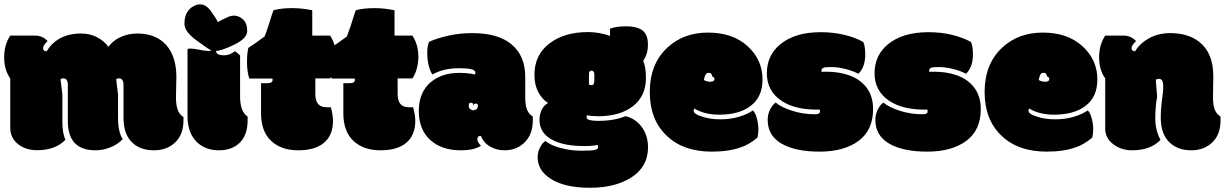

<svg xmlns="http://www.w3.org/2000/svg" viewBox="-26 -702 5792 908"><path d="M806.2 -241.7 808.1 -338.9Q808.1 -434.1 760.3 -488.8Q711.4 -543.5 623 -543.5Q583 -543.5 546.1 -527.6Q509.3 -511.7 486.3 -480.5Q469.7 -505.4 435.8 -524.4Q401.9 -543.5 356.9 -543.5Q297.9 -543.5 253.9 -518.6Q216.3 -496.6 194.8 -459.5Q177.7 -459.5 177.7 -474.6Q177.7 -487.8 199.2 -507.8Q174.8 -533.7 140.1 -533.7H22.5Q-6.3 -490.2 -6.3 -430.9Q-6.3 -371.6 22.5 -331.1V-97.7Q22.5 -47.4 63 -17.6Q98.1 8.3 149.4 8.3Q235.8 8.3 283.7 -41Q269 -70.8 269 -125.5V-254.9L260.3 -327.6Q265.1 -331.5 273.4 -331.5Q294.9 -331.5 294.9 -298.8V-127.4Q294.9 -53.7 334 -19.5Q366.2 8.8 424.8 8.8Q460.9 8.8 495.8 -5.1Q530.8 -19 554.2 -43.9Q532.2 -78.1 532.2 -144.5V-254.9L523.4 -327.6Q528.3 -331.5 536.6 -331.5Q558.1 -331.5 558.1 -298.8V-144.5Q558.1 -64 602.5 -24.9Q640.1 8.8 701.9 8.8Q763.7 8.8 802.7 -28.8Q841.8 -66.4 841.8 -133.3V-140.6Q841.8 -146.5 841.3 -148.9Q821.8 -161.1 814 -183.6Q806.2 -206.1 806.2 -241.7Z M1109.4 -439.5Q1105 -444.8 1085.4 -460Q1059.6 -440.4 1034.7 -440.4Q995.6 -440.4 995.6 -461.4Q1019.5 -460.9 1081.3 -490.5Q1143.1 -520 1143.1 -556.2Q1143.1 -592.3 1123 -610.4Q1090.8 -639.2 1050.8 -621.1Q1013.7 -604.5 1004.4 -597.2Q1000 -609.4 972.2 -648.4Q937.5 -697.3 891.8 -674.1Q846.2 -650.9 846.2 -589.4Q846.2 -553.7 899.4 -513.9Q952.6 -474.1 973.6 -463.4Q962.4 -457.5 916 -466.8Q869.6 -476.1 860.8 -469.7V-152.3Q860.8 -68.8 910.2 -25.4Q949.2 8.8 1009.5 8.8Q1069.8 8.8 1106 -25.4Q1145 -61.5 1145 -133.3V-142.1Q1145 -148.9 1144.5 -151.4Q1109.4 -173.3 1109.4 -246.1Z M1208.5 -308.6V-167.5Q1208.5 -80.6 1256.1 -35.9Q1303.7 8.8 1384 8.8Q1464.4 8.8 1506.6 -27.1Q1548.8 -63 1548.8 -130.4Q1548.8 -157.7 1538.6 -194.8H1517.6Q1465.3 -194.8 1465.3 -257.3V-331.1H1535.2Q1548.8 -350.6 1556.2 -378.4Q1563.5 -406.2 1563.5 -432.6Q1563.5 -490.7 1535.2 -533.7H1450.7V-653.3Q1403.3 -663.6 1354.5 -663.6Q1305.7 -663.6 1267.6 -653.8Q1263.7 -644.5 1260.7 -634.8Q1238.8 -562.5 1225.1 -529.3Q1176.3 -493.2 1148.4 -475.6Q1142.1 -449.2 1142.1 -407Q1142.1 -364.7 1152.8 -330.6H1262.2Q1263.2 -326.7 1263.2 -324.7Q1263.2 -308.6 1238.8 -308.6Z M1597.7 -308.6V-167.5Q1597.7 -80.6 1645.3 -35.9Q1692.9 8.8 1773.2 8.8Q1853.5 8.8 1895.8 -27.1Q1938 -63 1938 -130.4Q1938 -157.7 1927.7 -194.8H1906.7Q1854.5 -194.8 1854.5 -257.3V-331.1H1924.3Q1938 -350.6 1945.3 -378.4Q1952.6 -406.2 1952.6 -432.6Q1952.6 -490.7 1924.3 -533.7H1839.8V-653.3Q1792.5 -663.6 1743.7 -663.6Q1694.8 -663.6 1656.7 -653.8Q1652.8 -644.5 1649.9 -634.8Q1627.9 -562.5 1614.3 -529.3Q1565.4 -493.2 1537.6 -475.6Q1531.2 -449.2 1531.2 -407Q1531.2 -364.7 1542 -330.6H1651.4Q1652.3 -326.7 1652.3 -324.7Q1652.3 -308.6 1627.9 -308.6Z M2458 -241.7V-337.4Q2458 -437 2394.5 -491.2Q2331.1 -545.4 2207 -545.4Q2147 -545.4 2092.8 -533Q2038.6 -520.5 2003.4 -504.4Q1994.6 -487.3 1994.6 -452.1Q1994.6 -390.1 2018.6 -349.6Q2070.8 -379.4 2144.5 -379.4Q2179.2 -379.4 2200.7 -375Q2222.2 -370.6 2222.2 -357.9Q2222.2 -354.5 2220.7 -349.6Q2219.2 -350.1 2201.7 -353.5Q2175.3 -357.4 2147 -357.4Q2064 -357.4 2011.7 -314Q1954.6 -265.6 1954.6 -177.5Q1954.6 -89.4 2008.5 -40.3Q2062.5 8.8 2152.8 8.8Q2216.8 8.8 2248.5 -12.7Q2231.4 -29.8 2231.4 -43.5Q2231.4 -59.6 2248 -59.6Q2261.2 -26.4 2292 -8.8Q2322.8 8.8 2359.9 8.8Q2414.6 8.8 2451.7 -25.4Q2493.7 -64 2493.7 -133.3V-142.1Q2493.7 -148.9 2493.2 -151.4Q2473.6 -163.6 2465.8 -185.1Q2458 -206.5 2458 -241.7ZM2199.2 -216.3Q2207 -216.3 2210.4 -212.4Q2213.9 -208.5 2211.9 -200.2Q2214.8 -213.9 2227.1 -211.9Q2230.5 -211.4 2232.4 -209Q2236.8 -204.1 2231.4 -190.4Q2228 -182.1 2209.5 -180.2Q2190.9 -185.5 2190.9 -200.2Q2190.9 -216.3 2199.2 -216.3Z M2802.7 -152.3Q2906.2 -152.3 2967.5 -200Q3028.8 -247.6 3028.8 -334Q3028.8 -381.8 3016.1 -414.1Q3026.9 -432.1 3032.5 -448.7Q3038.1 -465.3 3038.1 -492.7Q3038.1 -542 3007.8 -561.5Q2982.9 -577.6 2935.3 -577.6Q2887.7 -577.6 2858.9 -566.4V-532.2Q2808.6 -550.3 2754.4 -550.3Q2642.1 -550.3 2571.8 -496.1Q2501.5 -441.9 2501.5 -348.1Q2501.5 -298.8 2520.3 -265.1Q2539.1 -231.4 2565.9 -214.8Q2545.9 -204.1 2535.6 -182.4Q2525.4 -160.6 2525.4 -135.3Q2525.4 -70.3 2590.8 -38.1Q2644.5 -11.2 2738.8 -11.2Q2775.4 -11.2 2799.8 -16.6Q2802.7 -11.7 2802.7 -6.8Q2802.7 2.9 2788.3 6.8Q2773.9 10.7 2723.6 10.7Q2673.3 10.7 2625.7 -2Q2578.1 -14.6 2553.7 -35.2Q2539.1 -26.9 2527.8 -4.6Q2516.6 17.6 2516.6 41.5Q2516.6 104 2577.6 143.1Q2643.6 186 2764.4 186Q2885.3 186 2961.9 135.7Q3038.6 85.4 3038.6 -4.9Q3038.6 -55.7 3014.6 -93.3Q2985.4 -139.2 2932.6 -152.8Q2878.9 -130.4 2802.7 -130.4Q2778.8 -130.4 2763.4 -134Q2748 -137.7 2748 -148.4Q2748 -152.3 2749.5 -156.7Q2771.5 -152.3 2802.7 -152.3ZM2784.7 -350.1V-326.7Q2784.7 -311 2781.7 -305.2Q2778.8 -299.3 2771 -299.3Q2763.2 -299.3 2759.3 -302.7V-353Q2759.3 -367.7 2771.5 -367.7Q2784.7 -367.7 2784.7 -350.1Z M3340.3 15.1Q3421.4 15.1 3478 -5.4Q3518.1 -19 3556.2 -51.3Q3560.5 -68.8 3560.5 -91.6Q3560.5 -114.3 3553.5 -141.8Q3546.4 -169.4 3534.7 -179.7Q3510.3 -162.6 3470 -150.1Q3429.7 -137.7 3380.6 -137.7Q3331.5 -137.7 3293 -150.9Q3254.4 -163.1 3254.4 -177.7Q3254.4 -185.5 3258.3 -188.5Q3306.2 -159.7 3375.5 -159.7Q3468.3 -159.7 3522 -199.7Q3580.1 -242.2 3580.1 -325.7Q3580.1 -419.4 3509.5 -483.6Q3439 -547.9 3322.3 -547.9Q3205.6 -547.9 3129.4 -476.1Q3046.9 -398.9 3046.9 -267.3Q3046.9 -135.7 3127 -60.1Q3205.1 15.1 3340.3 15.1ZM3334 -315.4Q3316.4 -315.4 3302.7 -323.7Q3308.6 -356 3321.3 -357.2Q3334 -358.4 3337.6 -353.3Q3341.3 -348.1 3341.8 -340.8Q3341.8 -340.8 3341.8 -340.8Q3342.3 -341.3 3347.7 -337.9Q3353 -333.5 3353 -329.6Q3353 -315.4 3334 -315.4Z M3871.6 -382.8Q3878.9 -384.8 3907.7 -384.8Q3936.5 -384.8 3972.4 -375.7Q4008.3 -366.7 4033.2 -353Q4065.9 -384.8 4065.9 -444.3Q4065.9 -483.4 4056.6 -503.4Q4019.5 -524.4 3967.5 -537.1Q3915.5 -549.8 3855.5 -549.8Q3733.4 -549.8 3663.6 -492.2Q3600.6 -439.9 3600.6 -355.5Q3600.6 -271 3670.9 -224.6Q3732.9 -183.6 3836.4 -183.6H3841.8Q3846.7 -183.6 3850.1 -184.1Q3851.6 -180.2 3851.6 -174.3Q3851.6 -161.6 3828.6 -161.6Q3771.5 -161.6 3720.5 -178Q3669.4 -194.3 3642.6 -216.8Q3627.9 -207.5 3616.2 -184.8Q3604.5 -162.1 3604.5 -134.8Q3604.5 -61 3669.7 -22.9Q3734.9 15.1 3850.1 15.1Q3965.3 15.1 4034.2 -35.6Q4103 -86.4 4103 -186Q4103 -250 4068.8 -292Q4038.1 -329.1 3989.5 -345.9Q3940.9 -362.8 3885.3 -362.8H3873.5Q3864.7 -362.8 3859.4 -362.3Q3858.9 -362.8 3858.9 -365.2V-367.7Q3858.9 -378.9 3871.6 -382.8Z M4380.9 -382.8Q4388.2 -384.8 4417 -384.8Q4445.8 -384.8 4481.7 -375.7Q4517.6 -366.7 4542.5 -353Q4575.2 -384.8 4575.2 -444.3Q4575.2 -483.4 4565.9 -503.4Q4528.8 -524.4 4476.8 -537.1Q4424.8 -549.8 4364.7 -549.8Q4242.7 -549.8 4172.9 -492.2Q4109.9 -439.9 4109.9 -355.5Q4109.9 -271 4180.2 -224.6Q4242.2 -183.6 4345.7 -183.6H4351.1Q4356 -183.6 4359.4 -184.1Q4360.8 -180.2 4360.8 -174.3Q4360.8 -161.6 4337.9 -161.6Q4280.8 -161.6 4229.7 -178Q4178.7 -194.3 4151.9 -216.8Q4137.2 -207.5 4125.5 -184.8Q4113.8 -162.1 4113.8 -134.8Q4113.8 -61 4179 -22.9Q4244.1 15.1 4359.4 15.1Q4474.6 15.1 4543.5 -35.6Q4612.3 -86.4 4612.3 -186Q4612.3 -250 4578.1 -292Q4547.4 -329.1 4498.8 -345.9Q4450.2 -362.8 4394.5 -362.8H4382.8Q4374 -362.8 4368.7 -362.3Q4368.2 -362.8 4368.2 -365.2V-367.7Q4368.2 -378.9 4380.9 -382.8Z M4923.8 15.1Q5004.9 15.1 5061.5 -5.4Q5101.6 -19 5139.6 -51.3Q5144 -68.8 5144 -91.6Q5144 -114.3 5137 -141.8Q5129.9 -169.4 5118.2 -179.7Q5093.8 -162.6 5053.5 -150.1Q5013.2 -137.7 4964.1 -137.7Q4915 -137.7 4876.5 -150.9Q4837.9 -163.1 4837.9 -177.7Q4837.9 -185.5 4841.8 -188.5Q4889.6 -159.7 4959 -159.7Q5051.8 -159.7 5105.5 -199.7Q5163.6 -242.2 5163.6 -325.7Q5163.6 -419.4 5093 -483.6Q5022.5 -547.9 4905.8 -547.9Q4789.1 -547.9 4712.9 -476.1Q4630.4 -398.9 4630.4 -267.3Q4630.4 -135.7 4710.4 -60.1Q4788.6 15.1 4923.8 15.1ZM4917.5 -315.4Q4899.9 -315.4 4886.2 -323.7Q4892.1 -356 4904.8 -357.2Q4917.5 -358.4 4921.1 -353.3Q4924.8 -348.1 4925.3 -340.8Q4925.3 -340.8 4925.3 -340.8Q4925.8 -341.3 4931.2 -337.9Q4936.5 -333.5 4936.5 -329.6Q4936.5 -315.4 4917.5 -315.4Z M5710.4 -241.7 5711.9 -341.8Q5711.9 -451.7 5645.5 -503.9Q5592.8 -545.4 5508.3 -545.4Q5452.1 -545.4 5408 -521Q5363.8 -496.6 5342.3 -459.5Q5325.2 -459.5 5325.2 -474.6Q5325.2 -487.8 5346.7 -507.8Q5322.3 -533.7 5287.6 -533.7H5200.7Q5171.9 -490.2 5171.9 -430.9Q5171.9 -371.6 5200.7 -331.1V-94.7Q5200.7 -46.4 5242.7 -17.1Q5278.8 8.8 5328.1 8.8Q5414.6 8.8 5462.4 -40.5Q5437.5 -85.9 5437.5 -141.1Q5437.5 -196.3 5446.3 -245.6L5439.9 -325.2Q5446.8 -329.1 5455.8 -329.1Q5464.8 -329.1 5470 -320.8Q5475.1 -312.5 5475.1 -293.5Q5475.1 -274.4 5473.6 -264.6Q5472.2 -254.9 5470.9 -243.7Q5469.7 -232.4 5466.6 -206.3Q5463.4 -180.2 5463.4 -146Q5463.4 -65.4 5507.8 -25.9Q5545.9 8.8 5607.2 8.8Q5668.5 8.8 5707.3 -28.6Q5746.1 -65.9 5746.1 -133.3V-142.1Q5746.1 -148.9 5745.6 -151.4Q5726.1 -163.6 5718.3 -185.1Q5710.4 -206.5 5710.4 -241.7Z"/></svg>

Font: Friends & Family
Style: Regular
Weight: 400
Designer: Sarang Kulkarni, Maithili Shingre, Noopur Datye
Foundry: Ek Type
Version: Version 1.000;hotconv 1.0.117;makeotfexe 2.5.65602